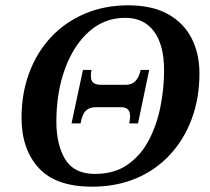

<svg xmlns="http://www.w3.org/2000/svg" viewBox="-20 -689 790 722"><path d="M326 13Q190 13 125.5 -57.5Q61 -128 61 -246Q61 -338 90 -415.5Q119 -493 172 -549.5Q225 -606 299 -637.5Q373 -669 462 -669Q551 -669 610.5 -636.5Q670 -604 700 -546Q730 -488 730 -413Q730 -320 701 -242Q672 -164 618.5 -106.5Q565 -49 491 -18Q417 13 326 13ZM337 -35Q410 -35 460 -70Q510 -105 540 -162.5Q570 -220 583.5 -288.5Q597 -357 597 -424Q597 -520 559 -571Q521 -622 451 -622Q373 -622 315 -570.5Q257 -519 224.5 -430.5Q192 -342 192 -232Q192 -144 225.5 -89.5Q259 -35 337 -35ZM283 -225H249L292 -426H324Q318 -395 327 -382.5Q336 -370 360 -370H453Q497 -370 509 -426H541L499 -225H466Q473 -258 465 -272Q457 -286 435 -286H341Q316 -286 302.5 -272.5Q289 -259 283 -225Z"/></svg>

Font: STIX Two Text SemiBold
Style: Italic
Weight: 600
Italic angle: -12°
Designer: Ross Mills, John Hudson & Paul Hanslow, Tiro Typeworks Ltd; with prior portions MicroPress Inc. and Coen Hoffman, Elsevi
Foundry: Tiro Typeworks Ltd
Version: Version 2.13 b171